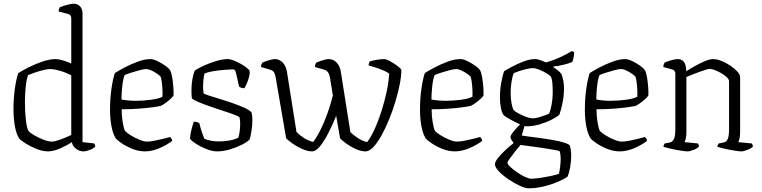

<svg xmlns="http://www.w3.org/2000/svg" viewBox="-20 -820 4127 1040"><path d="M240 0Q211 0 178.5 -13Q146 -26 119.5 -42.5Q93 -59 84 -70Q68 -94 60.5 -137Q53 -180 53 -228Q53 -286 60.5 -339.5Q68 -393 79 -424Q99 -437 134.5 -455Q170 -473 210 -486.5Q250 -500 282 -500Q296 -500 318.5 -493.5Q341 -487 366 -476V-721Q366 -739 350 -744L297 -758Q298 -765 300 -771.5Q302 -778 304 -781Q313 -785 328 -789.5Q343 -794 357.5 -797Q372 -800 379 -800Q401 -800 414 -785Q427 -770 427 -747V-50L490 -43Q491 -41 493.5 -36.5Q496 -32 496 -26Q486 -15 465.5 -7.5Q445 0 432 0Q410 0 391.5 -14.5Q373 -29 369 -50Q344 -33 307 -16.5Q270 0 240 0ZM261 -53Q276 -53 308 -64.5Q340 -76 366 -89V-412Q354 -419 333.5 -427Q313 -435 290.5 -440.5Q268 -446 251 -446Q237 -446 213 -440Q189 -434 166 -426Q143 -418 132 -413Q124 -393 119.5 -352Q115 -311 115 -268Q115 -216 120 -171Q125 -126 134 -111Q142 -101 165 -87.5Q188 -74 215 -63.5Q242 -53 261 -53Z M765 0Q730 0 696 -14Q662 -28 637.5 -45Q613 -62 607 -70Q591 -96 583.5 -137.5Q576 -179 576 -225Q576 -285 583.5 -338Q591 -391 602 -424Q620 -436 654 -454Q688 -472 726 -486Q764 -500 795 -500Q810 -500 832 -489.5Q854 -479 874 -465Q894 -451 901 -440Q908 -428 912.5 -402Q917 -376 919 -348Q921 -320 920 -302Q912 -291 898.5 -279.5Q885 -268 872 -259Q859 -250 852 -247Q842 -244 810.5 -239.5Q779 -235 733.5 -231.5Q688 -228 639 -228Q639 -192 644.5 -159Q650 -126 657 -111Q667 -100 689 -86.5Q711 -73 735.5 -63Q760 -53 776 -53Q793 -53 818.5 -58Q844 -63 867.5 -69Q891 -75 902 -78Q905 -75 908.5 -69.5Q912 -64 913 -57Q881 -33 841.5 -16.5Q802 0 765 0ZM715 -274Q756 -274 797.5 -279.5Q839 -285 860 -296Q861 -312 860 -333.5Q859 -355 856.5 -374.5Q854 -394 850 -405Q846 -410 832 -420Q818 -430 801 -438Q784 -446 772 -446Q760 -446 735.5 -439.5Q711 -433 687.5 -425.5Q664 -418 655 -413Q646 -390 642 -350.5Q638 -311 638 -281Q652 -278 673 -276Q694 -274 715 -274Z M1157 0Q1134 0 1109.5 -8.5Q1085 -17 1062.5 -29Q1040 -41 1025.5 -52.5Q1011 -64 1009 -69Q1011 -93 1017.5 -119.5Q1024 -146 1030 -161Q1041 -161 1048.5 -158Q1056 -155 1060 -153Q1063 -137 1071 -112Q1079 -87 1087 -68Q1122 -54 1165 -54Q1192 -54 1220 -58.5Q1248 -63 1271 -74Q1275 -86 1278 -107Q1281 -128 1281 -149Q1281 -172 1277 -185Q1275 -189 1250 -198.5Q1225 -208 1189 -219.5Q1153 -231 1116 -244Q1079 -257 1052 -268.5Q1025 -280 1019 -288Q1017 -309 1017 -329Q1017 -362 1022 -391Q1027 -420 1035 -437Q1050 -449 1082 -463.5Q1114 -478 1150 -489Q1186 -500 1214 -500Q1227 -500 1246 -492.5Q1265 -485 1284.5 -474Q1304 -463 1317.5 -452Q1331 -441 1332 -435Q1334 -422 1329 -403Q1324 -384 1316.5 -367Q1309 -350 1303 -342Q1294 -342 1286 -345Q1278 -348 1275 -351Q1266 -388 1260.5 -416Q1255 -444 1245 -444Q1223 -444 1192.5 -441.5Q1162 -439 1133 -434Q1104 -429 1088 -422Q1084 -407 1082 -389Q1080 -371 1080 -353Q1080 -332 1083 -314Q1086 -311 1110 -303Q1134 -295 1169 -284.5Q1204 -274 1240 -261.5Q1276 -249 1304.5 -236Q1333 -223 1343 -210Q1347 -194 1347 -169Q1347 -138 1341.5 -105.5Q1336 -73 1331 -63Q1316 -49 1287 -34.5Q1258 -20 1223 -10Q1188 0 1157 0Z M1671 0Q1646 0 1617 -13Q1588 -26 1564 -43Q1540 -60 1530 -71L1474 -396Q1472 -412 1466 -425Q1460 -438 1442 -443L1394 -457Q1394 -466 1396.5 -472Q1399 -478 1401 -481Q1415 -487 1436.5 -493.5Q1458 -500 1468 -500Q1494 -500 1512 -480.5Q1530 -461 1535 -427L1586 -105Q1599 -91 1623.5 -74.5Q1648 -58 1676 -51Q1694 -73 1714.5 -113.5Q1735 -154 1753 -204Q1771 -254 1783 -303L1768 -396Q1766 -410 1759.5 -424Q1753 -438 1734 -443L1686 -457Q1686 -466 1688.5 -472Q1691 -478 1693 -481Q1707 -487 1728 -493.5Q1749 -500 1759 -500Q1785 -500 1803 -481.5Q1821 -463 1826 -432L1878 -104Q1891 -91 1915 -74.5Q1939 -58 1968 -50Q1987 -73 2007.5 -117Q2028 -161 2045.5 -215.5Q2063 -270 2074.5 -324Q2086 -378 2088 -421Q2079 -429 2056.5 -438.5Q2034 -448 2011 -455.5Q1988 -463 1976 -466Q1977 -473 1979 -479Q1981 -485 1983 -487Q1997 -492 2020.5 -496Q2044 -500 2061 -500Q2070 -500 2085 -492.5Q2100 -485 2116 -474.5Q2132 -464 2143 -454.5Q2154 -445 2154 -440Q2154 -407 2145 -362Q2136 -317 2121 -267.5Q2106 -218 2086.5 -170.5Q2067 -123 2045.5 -84.5Q2024 -46 2002 -23Q1980 0 1960 0Q1935 0 1906.5 -13Q1878 -26 1855 -43Q1832 -60 1822 -71L1801 -193Q1782 -145 1759.5 -101Q1737 -57 1714 -28.5Q1691 0 1671 0Z M2444 0Q2409 0 2375 -14Q2341 -28 2316.5 -45Q2292 -62 2286 -70Q2270 -96 2262.5 -137.5Q2255 -179 2255 -225Q2255 -285 2262.5 -338Q2270 -391 2281 -424Q2299 -436 2333 -454Q2367 -472 2405 -486Q2443 -500 2474 -500Q2489 -500 2511 -489.5Q2533 -479 2553 -465Q2573 -451 2580 -440Q2587 -428 2591.5 -402Q2596 -376 2598 -348Q2600 -320 2599 -302Q2591 -291 2577.5 -279.5Q2564 -268 2551 -259Q2538 -250 2531 -247Q2521 -244 2489.5 -239.5Q2458 -235 2412.5 -231.5Q2367 -228 2318 -228Q2318 -192 2323.5 -159Q2329 -126 2336 -111Q2346 -100 2368 -86.5Q2390 -73 2414.5 -63Q2439 -53 2455 -53Q2472 -53 2497.5 -58Q2523 -63 2546.5 -69Q2570 -75 2581 -78Q2584 -75 2587.5 -69.5Q2591 -64 2592 -57Q2560 -33 2520.5 -16.5Q2481 0 2444 0ZM2394 -274Q2435 -274 2476.5 -279.5Q2518 -285 2539 -296Q2540 -312 2539 -333.5Q2538 -355 2535.5 -374.5Q2533 -394 2529 -405Q2525 -410 2511 -420Q2497 -430 2480 -438Q2463 -446 2451 -446Q2439 -446 2414.5 -439.5Q2390 -433 2366.5 -425.5Q2343 -418 2334 -413Q2325 -390 2321 -350.5Q2317 -311 2317 -281Q2331 -278 2352 -276Q2373 -274 2394 -274Z M2829 -136Q2826 -136 2821 -137L2806 -86Q2816 -84 2843 -80.5Q2870 -77 2904.5 -72.5Q2939 -68 2973 -62Q3007 -56 3032.5 -48.5Q3058 -41 3066 -33Q3070 -20 3072 -5.5Q3074 9 3074 21Q3074 55 3068 87.5Q3062 120 3054 137Q3038 149 3003.5 164Q2969 179 2926.5 189.5Q2884 200 2843 200Q2825 200 2795 186Q2765 172 2734 151Q2703 130 2682 108Q2661 86 2661 70Q2661 56 2677.5 35.5Q2694 15 2717 -6.5Q2740 -28 2762 -45Q2757 -52 2751 -61.5Q2745 -71 2745 -78Q2745 -87 2762.5 -108.5Q2780 -130 2797 -146Q2779 -154 2759.5 -164.5Q2740 -175 2725 -184Q2710 -193 2707 -198Q2697 -214 2692.5 -238.5Q2688 -263 2688 -291Q2688 -335 2695.5 -374.5Q2703 -414 2710 -434Q2724 -443 2753 -458.5Q2782 -474 2816 -487Q2850 -500 2879 -500Q2892 -500 2911.5 -492.5Q2931 -485 2937 -482Q2961 -488 2988.5 -499Q3016 -510 3040 -522.5Q3064 -535 3079 -544L3090 -536Q3090 -520 3086.5 -506Q3083 -492 3080 -484Q3060 -476 3031.5 -469Q3003 -462 2978 -460V-455Q2990 -448 3001 -439.5Q3012 -431 3021 -419Q3028 -402 3031.5 -382Q3035 -362 3035 -341Q3035 -303 3027.5 -264.5Q3020 -226 3010 -199Q2998 -187 2968.5 -172Q2939 -157 2901.5 -146Q2864 -135 2829 -136ZM2866 -179Q2878 -179 2896.5 -184Q2915 -189 2932 -195.5Q2949 -202 2954 -204Q2962 -222 2968 -254Q2974 -286 2974 -319Q2974 -346 2972 -369.5Q2970 -393 2963 -406Q2956 -414 2938 -424.5Q2920 -435 2900.5 -443Q2881 -451 2867 -451Q2853 -451 2831.5 -446Q2810 -441 2791 -434.5Q2772 -428 2763 -424Q2755 -405 2750.5 -375.5Q2746 -346 2746 -318Q2746 -286 2751 -259.5Q2756 -233 2763 -223Q2768 -217 2787 -206.5Q2806 -196 2828.5 -187.5Q2851 -179 2866 -179ZM2857 148Q2874 148 2902.5 144Q2931 140 2960 134Q2989 128 3007 122Q3011 109 3014 84Q3017 59 3017 39Q3017 28 3015.5 17Q3014 6 3011 -1Q3009 -3 2988.5 -7Q2968 -11 2939 -15.5Q2910 -20 2880.5 -24Q2851 -28 2828.5 -31Q2806 -34 2800 -35Q2784 -17 2768 3.5Q2752 24 2740.5 40Q2729 56 2729 61Q2729 70 2744 84Q2759 98 2780.5 113Q2802 128 2823.5 138Q2845 148 2857 148Z M3337 0Q3302 0 3268 -14Q3234 -28 3209.5 -45Q3185 -62 3179 -70Q3163 -96 3155.5 -137.5Q3148 -179 3148 -225Q3148 -285 3155.5 -338Q3163 -391 3174 -424Q3192 -436 3226 -454Q3260 -472 3298 -486Q3336 -500 3367 -500Q3382 -500 3404 -489.5Q3426 -479 3446 -465Q3466 -451 3473 -440Q3480 -428 3484.5 -402Q3489 -376 3491 -348Q3493 -320 3492 -302Q3484 -291 3470.5 -279.5Q3457 -268 3444 -259Q3431 -250 3424 -247Q3414 -244 3382.5 -239.5Q3351 -235 3305.5 -231.5Q3260 -228 3211 -228Q3211 -192 3216.5 -159Q3222 -126 3229 -111Q3239 -100 3261 -86.5Q3283 -73 3307.5 -63Q3332 -53 3348 -53Q3365 -53 3390.5 -58Q3416 -63 3439.5 -69Q3463 -75 3474 -78Q3477 -75 3480.5 -69.5Q3484 -64 3485 -57Q3453 -33 3413.5 -16.5Q3374 0 3337 0ZM3287 -274Q3328 -274 3369.5 -279.5Q3411 -285 3432 -296Q3433 -312 3432 -333.5Q3431 -355 3428.5 -374.5Q3426 -394 3422 -405Q3418 -410 3404 -420Q3390 -430 3373 -438Q3356 -446 3344 -446Q3332 -446 3307.5 -439.5Q3283 -433 3259.5 -425.5Q3236 -418 3227 -413Q3218 -390 3214 -350.5Q3210 -311 3210 -281Q3224 -278 3245 -276Q3266 -274 3287 -274Z M3703 0Q3694 0 3668 -4Q3642 -8 3615 -14Q3588 -20 3574 -25Q3574 -31 3576.5 -36Q3579 -41 3581 -43L3607 -48Q3622 -50 3630 -66.5Q3638 -83 3638 -118V-421Q3638 -439 3621 -444L3573 -457Q3573 -465 3575.5 -471.5Q3578 -478 3580 -481Q3593 -487 3615.5 -493.5Q3638 -500 3649 -500Q3675 -500 3686 -483Q3697 -466 3697 -434Q3717 -447 3744 -462Q3771 -477 3797.5 -488.5Q3824 -500 3843 -500Q3863 -500 3888 -490Q3913 -480 3936 -464.5Q3959 -449 3974 -432.5Q3989 -416 3989 -403V-105Q3989 -83 3985.5 -69Q3982 -55 3979 -50L4052 -43Q4054 -41 4056 -36.5Q4058 -32 4058 -26Q4049 -16 4028 -8Q4007 0 3995 0Q3985 0 3959.5 -4Q3934 -8 3907 -14Q3880 -20 3866 -25Q3866 -31 3868.5 -36Q3871 -41 3873 -43L3898 -48Q3914 -50 3921.5 -66.5Q3929 -83 3929 -118V-380Q3929 -390 3917 -401.5Q3905 -413 3887 -423.5Q3869 -434 3852 -440.5Q3835 -447 3825 -447Q3818 -447 3800.5 -441.5Q3783 -436 3762.5 -428.5Q3742 -421 3724 -413.5Q3706 -406 3698 -403V-105Q3698 -83 3694.5 -69Q3691 -55 3688 -50L3760 -43Q3762 -41 3764 -36.5Q3766 -32 3766 -26Q3757 -16 3736.5 -8Q3716 0 3703 0Z"/></svg>

Font: Texturina 72pt ExtraLight
Style: Regular
Weight: 200
Designer: Guillermo Torres Carreño
Foundry: Omnibus-Type
Version: Version 1.002; ttfautohint (v1.8.3)